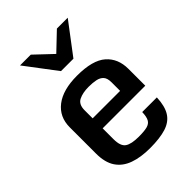

<svg xmlns="http://www.w3.org/2000/svg" viewBox="-227 -893 1014 1014"><g transform="rotate(-45 279.5 -386.5)"><path d="M64.5 -170.4V-366.7Q64.5 -444.3 121.8 -488.5Q179.2 -532.7 284.2 -532.7Q400.4 -532.7 451.2 -488Q502 -443.4 502 -365.7V-240.2H183.6V-159.2Q183.6 -106.9 208 -90.3Q232.4 -73.7 288.1 -73.7Q328.1 -73.7 350.1 -79.3Q372.1 -85 381.6 -101.8Q391.1 -118.7 392.1 -153.3H501.5Q499 -89.8 476.3 -54Q453.6 -18.1 406.7 -3.4Q359.9 11.2 286.6 11.2Q218.3 11.2 168.2 -6.6Q118.2 -24.4 91.3 -64.2Q64.5 -104 64.5 -170.4ZM388.7 -314.9V-379.4Q388.7 -409.7 375.5 -424.1Q362.3 -438.5 339.4 -443.1Q316.4 -447.8 286.6 -447.8Q241.7 -447.8 212.6 -433.3Q183.6 -418.9 183.6 -375V-314.9ZM241.7 -609.4 109.9 -783.7H190.4L307.6 -672.9H269L385.3 -783.7H466.3L334.5 -609.4Z"/></g></svg>

Font: Monda SemiBold
Style: Regular
Weight: 600
Designer: Vernon Adams
Foundry: Vernon Adams
Version: Version 2.200